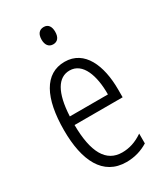

<svg xmlns="http://www.w3.org/2000/svg" viewBox="-186 -810 775 899"><g transform="rotate(-30 201.5 -361.0)"><path d="M204 -732C178 -732 166 -713 166 -685C166 -657 179 -639 203 -639C227 -639 240 -656 240 -686C240 -713 229 -732 204 -732ZM207 -542C99 -542 45 -439 45 -265C45 -102 98 10 225 10C269 10 308 -2 342 -23V-76C304 -50 268 -39 230 -39C143 -39 101 -115 100 -262H360V-305C360 -433 315 -542 207 -542ZM207 -495C278 -495 308 -409 307 -308H101C107 -434 145 -495 207 -495Z"/></g></svg>

Font: Noto Sans Bengali ExtraCondensed Light
Style: Regular
Weight: 300
Width: 2
Designer: Joana Ranito - Universal Thirst; Jelle Bosma - Monotype Design Team
Foundry: Universal Thirst ehf.
Version: Version 3.000